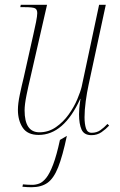

<svg xmlns="http://www.w3.org/2000/svg" viewBox="-20 -556 504 804"><path d="M363 10Q332 10 321.5 -13.5Q311 -37 311 -77Q311 -87 312 -101.5Q313 -116 317 -142H316Q247 9 142 9Q95 9 75 -21.5Q55 -52 55 -96Q55 -122 63 -160Q71 -198 79 -230L120 -413Q126 -438 131 -464Q136 -490 136 -501Q136 -517 126 -521.5Q116 -526 84 -526H65L67 -536H177L107 -230Q99 -197 91 -157.5Q83 -118 83 -94Q83 -2 145 -2Q183 -2 214 -23.5Q245 -45 267.5 -76.5Q290 -108 303.5 -140Q317 -172 322 -193L395 -536H423L351 -201Q344 -169 339 -132Q334 -95 334 -65Q334 -37 340 -18.5Q346 0 364 0Q385 0 400.5 -11Q416 -22 430 -37L437 -30Q423 -15 405 -2.5Q387 10 363 10ZM112 228Q103 228 94 227.5Q85 227 74 226L76 216Q86 217 96 217.5Q106 218 115 218Q130 218 144.5 212.5Q159 207 173.5 189Q188 171 202.5 133Q217 95 231 30L260 13Q242 98 223.5 144.5Q205 191 179 209.5Q153 228 112 228Z"/></svg>

Font: Noto Serif Display SemiCondensed Thin
Style: Italic
Weight: 100
Width: 4
Italic angle: -12°
Designer: Monotype Design Team
Foundry: Monotype Imaging Inc.
Version: Version 2.009